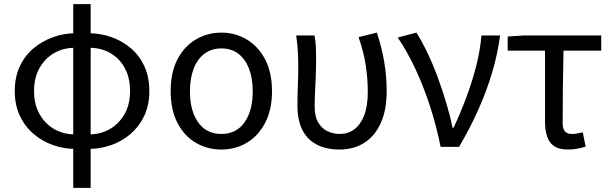

<svg xmlns="http://www.w3.org/2000/svg" viewBox="-20 -716 2980 936"><path d="M348 10Q292 10 239 -8.5Q186 -27 143.5 -63.5Q101 -100 76.5 -152Q52 -204 52 -272Q52 -340 76.5 -392.5Q101 -445 143.5 -480.5Q186 -516 239 -535Q292 -554 348 -554L344 -483Q289 -483 244.5 -457.5Q200 -432 173 -385Q146 -338 146 -272Q146 -207 173 -159.5Q200 -112 244.5 -86.5Q289 -61 344 -61ZM411 10 416 -61Q470 -61 515 -86.5Q560 -112 587 -159.5Q614 -207 614 -272Q614 -338 588 -385Q562 -432 517.5 -457.5Q473 -483 416 -483L411 -554Q470 -554 523.5 -535Q577 -516 618.5 -480.5Q660 -445 684 -392.5Q708 -340 708 -272Q708 -204 683.5 -152Q659 -100 617 -63.5Q575 -27 521.5 -8.5Q468 10 411 10ZM337 200V-696H422V200Z M1059 13Q991 13 934.5 -20Q878 -53 845 -117Q812 -181 812 -271Q812 -363 845 -426.5Q878 -490 934.5 -523.5Q991 -557 1059 -557Q1127 -557 1183 -523.5Q1239 -490 1272.5 -426.5Q1306 -363 1306 -271Q1306 -181 1272.5 -117Q1239 -53 1183 -20Q1127 13 1059 13ZM1059 -63Q1132 -63 1172 -119.5Q1212 -176 1212 -271Q1212 -334 1194 -381Q1176 -428 1142 -454Q1108 -480 1059 -480Q1011 -480 976.5 -454Q942 -428 924 -381Q906 -334 906 -271Q906 -176 946 -119.5Q986 -63 1059 -63Z M1635 13Q1571 13 1524.5 -11Q1478 -35 1454 -82.5Q1430 -130 1430 -202Q1430 -250 1432 -298.5Q1434 -347 1434 -394Q1434 -427 1432 -464Q1430 -501 1424 -543H1513Q1519 -515 1520 -483.5Q1521 -452 1521 -416Q1521 -386 1519.5 -347.5Q1518 -309 1516 -269.5Q1514 -230 1514 -196Q1514 -148 1531.5 -118.5Q1549 -89 1577 -76Q1605 -63 1636 -63Q1676 -63 1706.5 -85Q1737 -107 1755 -152.5Q1773 -198 1773 -269Q1773 -330 1763.5 -395Q1754 -460 1728 -535L1817 -557Q1841 -486 1853 -415Q1865 -344 1865 -271Q1865 -179 1836 -115.5Q1807 -52 1755.5 -19.5Q1704 13 1635 13Z M2128 0Q2108 -100 2077 -196Q2046 -292 2006 -378Q1966 -464 1919 -533L2010 -557Q2038 -513 2065 -456Q2092 -399 2115 -336Q2138 -273 2156.5 -211Q2175 -149 2186 -93H2191Q2224 -163 2252.5 -239Q2281 -315 2301 -392.5Q2321 -470 2327 -543H2418Q2405 -448 2378.5 -360Q2352 -272 2313 -184Q2274 -96 2218 0Z M2748 13Q2707 13 2683 -2.5Q2659 -18 2648 -48.5Q2637 -79 2637 -122V-469H2455V-538L2532 -543H2911V-469H2727Q2725 -377 2724 -287.5Q2723 -198 2723 -116Q2723 -88 2734 -75.5Q2745 -63 2768 -63Q2782 -63 2795 -65.5Q2808 -68 2821 -71L2835 -1Q2819 4 2796 8.5Q2773 13 2748 13Z"/></svg>

Font: Noto Sans KR
Style: Regular
Weight: 400
Designer: Ryoko NISHIZUKA  (kana, bopomofo & ideographs); Paul D. Hunt (Latin, Greek & Cyrillic); Sandoll Communications , Soo-you
Foundry: Adobe
Version: Version 2.004-H2;hotconv 1.0.118;makeotfexe 2.5.65603